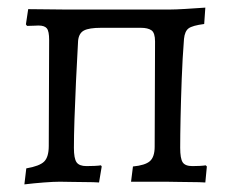

<svg xmlns="http://www.w3.org/2000/svg" viewBox="-20 -477 608 504"><path d="M44 7 49 -35Q84 -41 96 -53Q108 -65 108 -94L109 -372Q109 -395 103 -402.5Q97 -410 81 -410Q77 -410 68.5 -409.5Q60 -409 51 -409L48 -413L54 -453Q74 -453 102 -452.5Q130 -452 149 -452H427Q440 -452 465.5 -453.5Q491 -455 519 -457L516 -414Q485 -410 475 -402.5Q465 -395 463 -375Q459 -324 457 -269.5Q455 -215 454 -167.5Q453 -120 453 -89Q453 -61 459.5 -51Q466 -41 485 -41Q494 -41 504 -41.5Q514 -42 520 -43L523 -40L519 2Q504 1 484.5 1Q465 1 446.5 0.5Q428 0 415 0H324L329 -40Q361 -43 373.5 -54Q386 -65 386 -92L387 -368Q387 -391 377.5 -397.5Q368 -404 350 -404H245Q214 -404 200.5 -397Q187 -390 185 -370Q182 -317 179.5 -263.5Q177 -210 175.5 -164.5Q174 -119 174 -89Q174 -61 181 -51Q188 -41 207 -41Q217 -41 228 -41.5Q239 -42 245 -43L247 -40L240 2Q226 1 206.5 1Q187 1 168.5 0.5Q150 0 137 0Q121 0 95 2Q69 4 44 7Z"/></svg>

Font: Alegreya
Style: Regular
Weight: 400
Designer: Juan Pablo del Peral
Foundry: Huerta Tipografica
Version: Version 2.009